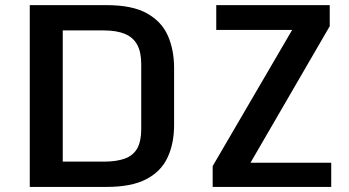

<svg xmlns="http://www.w3.org/2000/svg" viewBox="-20 -736 1374 756"><path d="M97.2 0V-715.8H398.9Q501.5 -715.8 559.3 -683.1Q617.2 -650.4 641.4 -594.5Q665.5 -538.6 665.5 -468.8V-243.7Q665.5 -170.4 639.6 -115.5Q613.8 -60.5 555.7 -30.3Q497.6 0 399.9 0ZM227.1 -99.6H388.2Q439 -99.6 471.7 -111.6Q504.4 -123.5 520.3 -151.6Q536.1 -179.7 536.1 -228V-483.4Q536.1 -531.2 520 -560.3Q503.9 -589.4 471.2 -602.8Q438.5 -616.2 388.2 -616.2H227.1ZM817.4 -82 1130.4 -618.2H831.5V-715.8H1278.3V-632.8L966.3 -95.2H1284.2V0H817.4Z"/></svg>

Font: Monda SemiBold
Style: Regular
Weight: 600
Designer: Vernon Adams
Foundry: Vernon Adams
Version: Version 2.200